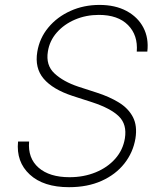

<svg xmlns="http://www.w3.org/2000/svg" viewBox="-20 -758 661 789"><path d="M263.7 11.2Q158.7 11.2 102.3 -40.8Q45.9 -92.8 54.2 -176.3H99.6Q93.8 -107.9 138.7 -68.8Q183.6 -29.8 265.6 -29.8Q324.2 -29.8 373 -49.8Q421.9 -69.8 453.6 -105.7Q485.4 -141.6 493.2 -189.5Q502.4 -246.6 468.5 -279.8Q434.6 -313 358.4 -337.9L278.3 -363.8Q196.8 -390.6 159.4 -434.6Q122.1 -478.5 133.3 -545.4Q142.6 -601.6 178.7 -645Q214.8 -688.5 269.5 -713.1Q324.2 -737.8 388.7 -737.8Q453.6 -737.8 500 -712.9Q546.4 -688 569.1 -644.8Q591.8 -601.6 585.4 -545.9H542Q547.4 -613.3 506.1 -655Q464.8 -696.8 386.2 -696.8Q333.5 -696.8 288.3 -677.5Q243.2 -658.2 213.4 -624.3Q183.6 -590.3 176.8 -546.4Q167.5 -490.2 203.9 -456.3Q240.2 -422.4 301.8 -401.9L377.4 -377.4Q429.2 -360.8 468.3 -336.9Q507.3 -313 526.1 -277.1Q544.9 -241.2 536.6 -189Q526.9 -131.3 491 -85.9Q455.1 -40.5 397.2 -14.6Q339.4 11.2 263.7 11.2Z"/></svg>

Font: Inter Extra Light
Style: Italic
Weight: 200
Italic angle: -9.39999°
Designer: Rasmus Andersson
Foundry: rsms
Version: Version 4.000;git-3c8e0fc